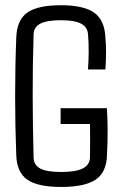

<svg xmlns="http://www.w3.org/2000/svg" viewBox="-20 -724 470 750"><path d="M219.2 6.3Q126.5 6.3 85.9 -22.7Q45.4 -51.8 43.5 -118.7Q39.1 -230.5 39.1 -347.9Q39.1 -465.3 43.5 -576.2Q45.4 -645 85.9 -674.3Q126.5 -703.6 217.8 -703.6Q306.6 -703.6 347.4 -674.8Q388.2 -646 391.6 -579.6Q394.5 -548.3 394.3 -516.1Q394 -483.9 391.6 -452.6H323.7Q326.2 -485.8 326.4 -521.7Q326.7 -557.6 323.7 -590.8Q321.8 -618.7 296.4 -631.8Q271 -645 217.8 -645Q163.6 -645 137.9 -631.8Q112.3 -618.7 111.3 -590.8Q107.4 -470.2 107.7 -348.9Q107.9 -227.5 111.3 -107.4Q112.3 -79.1 137.2 -65.7Q162.1 -52.2 219.2 -52.2Q275.9 -52.2 302.7 -65.7Q329.6 -79.1 331.5 -107.4Q332.5 -173.8 331.5 -239.7H216.8V-301.3H397.5Q399.9 -267.1 400.4 -221.7Q400.9 -176.3 397.9 -118.7Q396.5 -51.8 354.2 -22.7Q312 6.3 219.2 6.3Z"/></svg>

Font: Agdasima
Style: Regular
Weight: 400
Width: 3
Designer: The DocRepair Project, Patric King
Foundry: Google
Version: Version 2.002